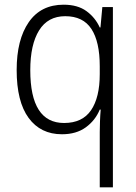

<svg xmlns="http://www.w3.org/2000/svg" viewBox="-20 -562 581 818"><path d="M405 0Q405 -18 406 -45.5Q407 -73 409 -95H405Q386 -49 345.5 -19.5Q305 10 244 10Q153 10 102 -59.5Q51 -129 51 -264Q51 -393 102.5 -467.5Q154 -542 251 -542Q311 -542 348.5 -514.5Q386 -487 405 -445H408L416 -532H461V236H405ZM253 -38Q331 -38 368 -92.5Q405 -147 405 -246V-280Q405 -384 369.5 -438.5Q334 -493 258 -493Q184 -493 146.5 -432.5Q109 -372 109 -263Q109 -38 253 -38Z"/></svg>

Font: Noto Sans Arabic UI SmCn Lt
Style: Regular
Weight: 300
Width: 4
Designer: Monotype Design Team, Nadine Chahine and Nizar Qandah
Foundry: Monotype Imaging Inc.
Version: Version 2.010; ttfautohint (v1.8.4.7-5d5b)